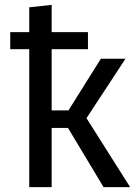

<svg xmlns="http://www.w3.org/2000/svg" viewBox="-20 -768 569 788"><path d="M514 0H405L259 -243H192V0H100V-566H22V-636H100V-738L192 -748V-636H341V-566H192V-315H261L394 -527H495L335 -283Z"/></svg>

Font: Trujillo
Style: Regular
Weight: 400
Designer: Fira Sans original fonts by bBox Type GmbH, Carrois Corporate GbR, & Edenspiekermann AG / Changes by Cristiano Sobral
Foundry: Fira Sans original fonts by bBox Type GmbH, Carrois Corporate GbR, & Edenspiekermann AG / Changes by Cristiano Sobral
Version: Version 4.301;October 17, 2021;FontCreator 14.0.0.2814 64-bi